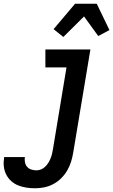

<svg xmlns="http://www.w3.org/2000/svg" viewBox="-85 -785 606 1028"><path d="M103 223Q79 223 56 219.5Q33 216 12 207.5Q-9 199 -25.5 184Q-42 169 -52 149Q-62 129 -64.5 106Q-67 83 -63 59V56H48V57Q46 71 49 85Q52 99 61 109Q70 119 83.5 123Q97 127 111 127Q123 127 135 122Q147 117 156.5 108Q166 99 173 88Q180 77 185 65Q190 53 193 41Q196 29 198 17L271 -424H158V-520H399L307 32Q303 57 295.5 81Q288 105 275 127.5Q262 150 243 169Q224 188 200.5 200.5Q177 213 152 218Q127 223 103 223ZM254 -587 202 -629 317 -765H433L501 -624L441 -592L365 -697Z"/></svg>

Font: Iosevka
Style: Bold Italic
Weight: 700
Italic angle: -9°
Monospace: yes
Designer: Belleve Invis
Foundry: Belleve Invis
Version: Version 32.5.0; ttfautohint (v1.8.4)